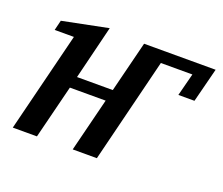

<svg xmlns="http://www.w3.org/2000/svg" viewBox="-94 -670 936 807"><g transform="rotate(20 374.0 -266.0)"><path d="M298 0 358 -240H198L138 0H30L141 -446H55L66 -491L270 -532L211 -292H371L428 -520H748L709 -367H637L663 -468H522L406 0Z"/></g></svg>

Font: IBM Plex Serif Medium
Style: Italic
Weight: 500
Italic angle: -14°
Designer: Mike Abbink, Paul van der Laan, Pieter van Rosmalen
Foundry: Bold Monday
Version: Version 2.5